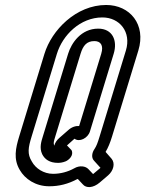

<svg xmlns="http://www.w3.org/2000/svg" viewBox="-20 -718 584 771"><path d="M193.1 -20C155.1 -20 122.8 -42 108.1 -69C88.6 -100 93.2 -125 107 -170L208.5 -502C231.4 -577 302.1 -648 391.1 -648C460.1 -648 508.4 -590 485.5 -515L380 -170C371.4 -142 367.4 -132 359.7 -120C349.1 -105 346 -85 357.3 -73L383.5 -44L353.8 -19L334.9 -39C323.6 -51 299.8 -55 277.8 -42C252.6 -28 223.1 -20 193.1 -20ZM177.8 30C216.8 30 253.6 21 290.7 1H292.7L312.3 22C326.1 39 354.7 37 380.4 15L414.3 -14C436.1 -33 443 -62 428.5 -80L404 -108C414.2 -125 422 -144 430 -170L535.5 -515C567.6 -620 501.4 -698 406.4 -698C285.4 -698 187.5 -597 158.5 -502L57 -170C42.6 -123 33.2 -79 59.7 -35C80 0 121.8 30 177.8 30ZM267.2 -115 249 -134 279.2 -161C298.6 -146 332.8 -163 341.1 -190L436.5 -502C453 -556 431.4 -603 374.4 -603C305.4 -603 266.6 -545 253.5 -502L152 -170C146.2 -151 137.2 -125 149.3 -99C159.8 -78 179.6 -64 212.6 -64C220.6 -64 230.9 -65 243.4 -70C255.9 -75 277.7 -94 267.2 -115ZM253.6 -195 218.1 -164C208.7 -156 201.3 -145 197.7 -133C194 -144 195.6 -149 202 -170L303.5 -502C313.6 -535 328.1 -553 359.1 -553C384.1 -553 396.9 -536 386.5 -502L297.8 -212C284.1 -213 267.6 -208 253.6 -195Z"/></svg>

Font: DIN Rundschrift
Style: EngKontKu
Weight: 400
Width: 3
Version: Version 1.027